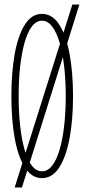

<svg xmlns="http://www.w3.org/2000/svg" viewBox="-20 -772 399 844"><path d="M44.5 52 298 -752H329L76.5 52ZM164.5 11Q119 11 89 -36.5Q59 -84 44.5 -165.2Q30 -246.5 30 -349Q30 -452 44.5 -533.8Q59 -615.5 89 -663.2Q119 -711 164.5 -711Q210.5 -711 240.8 -663.2Q271 -615.5 286 -533.8Q301 -452 301 -349Q301 -246.5 286 -165.2Q271 -84 240.8 -36.5Q210.5 11 164.5 11ZM164.5 -19Q190 -19 209.5 -44.2Q229 -69.5 242.2 -114.8Q255.5 -160 262.2 -220Q269 -280 269 -349Q269 -418 262.2 -478.2Q255.5 -538.5 242.2 -584Q229 -629.5 209.5 -655.2Q190 -681 164.5 -681Q139 -681 119.8 -655.2Q100.5 -629.5 87.8 -584Q75 -538.5 68.5 -478.2Q62 -418 62 -349Q62 -280 68.5 -220Q75 -160 87.8 -114.8Q100.5 -69.5 119.8 -44.2Q139 -19 164.5 -19Z"/></svg>

Font: Imbue Thin 10pt Thin
Style: Regular
Weight: 250
Version: Version 1.102